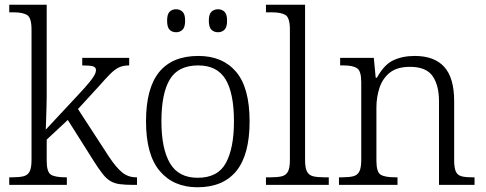

<svg xmlns="http://www.w3.org/2000/svg" viewBox="-20 -780 2049 810"><path d="M19 0V-32H33Q62 -32 79.5 -36.5Q97 -41 105 -56.5Q113 -72 113 -105V-655Q113 -705 94.5 -716.5Q76 -728 37 -728H19V-760H177V-374Q177 -352 176 -324Q175 -296 174.5 -271Q174 -246 173 -233L310 -380Q342 -414 358 -434Q374 -454 379.5 -465Q385 -476 385 -484Q385 -497 371 -500.5Q357 -504 327 -504V-536H525V-504Q499 -504 481.5 -495.5Q464 -487 445 -468Q426 -449 398 -417L309 -320L439 -120Q470 -73 495.5 -52.5Q521 -32 554 -32H558V0H544Q509 0 486 -3Q463 -6 446 -16Q429 -26 412.5 -47Q396 -68 374 -103L266 -274L177 -191V-102Q177 -54 195 -43Q213 -32 256 -32H262V0Z M813 10Q712 10 654 -58.5Q596 -127 596 -268Q596 -408 651.5 -476Q707 -544 817 -544Q919 -544 976 -477Q1033 -410 1033 -268Q1033 -127 977 -58.5Q921 10 813 10ZM814 -30Q899 -30 933 -92.5Q967 -155 967 -268Q967 -387 931.5 -445.5Q896 -504 816 -504Q732 -504 696.5 -445Q661 -386 661 -268Q661 -153 697 -91.5Q733 -30 814 -30ZM900 -644Q883 -644 872 -654.5Q861 -665 861 -693Q861 -720 872 -730.5Q883 -741 900 -741Q916 -741 927 -730.5Q938 -720 938 -693Q938 -665 927 -654.5Q916 -644 900 -644ZM723 -644Q706 -644 695.5 -654.5Q685 -665 685 -693Q685 -720 695.5 -730.5Q706 -741 723 -741Q739 -741 750 -730.5Q761 -720 761 -693Q761 -665 750 -654.5Q739 -644 723 -644Z M1102 0V-32H1123Q1152 -32 1169.5 -36.5Q1187 -41 1195 -56.5Q1203 -72 1203 -105V-655Q1203 -705 1184.5 -716.5Q1166 -728 1128 -728H1102V-760H1267V-105Q1267 -72 1275 -56.5Q1283 -41 1300.5 -36.5Q1318 -32 1346 -32H1367V0Z M1410 0V-32H1424Q1453 -32 1470.5 -36.5Q1488 -41 1496 -56.5Q1504 -72 1504 -105V-433Q1504 -481 1486 -492.5Q1468 -504 1430 -504H1415V-536H1557L1565 -452H1570Q1600 -507 1639 -525.5Q1678 -544 1730 -544Q1812 -544 1854 -498Q1896 -452 1896 -353V-105Q1896 -72 1903 -56.5Q1910 -41 1926.5 -36.5Q1943 -32 1972 -32H1982V0H1832V-354Q1832 -420 1805 -459Q1778 -498 1710 -498Q1655 -498 1624.5 -473.5Q1594 -449 1581 -409.5Q1568 -370 1568 -326V-102Q1568 -54 1586 -43Q1604 -32 1647 -32H1657V0Z"/></svg>

Font: Noto Serif Tamil Light
Style: Regular
Weight: 300
Designer: Indian Type Foundry, Tom Grace, and the Monotype Design Team
Foundry: Monotype Imaging Inc.
Version: Version 2.004; ttfautohint (v1.8.4.7-5d5b)